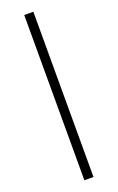

<svg xmlns="http://www.w3.org/2000/svg" viewBox="-185 -757 655 1070"><g transform="rotate(-20 143.0 -222.0)"><path d="M170 -712V268H116V-712Z"/></g></svg>

Font: Ibarra Real Nova SemiBold
Style: Regular
Weight: 600
Designer: Jose Maria Ribagorda & Octavio Pardo
Foundry: Jose Maria Ribagorda
Version: Version 1.014